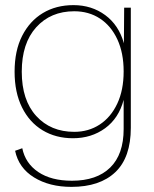

<svg xmlns="http://www.w3.org/2000/svg" viewBox="-20 -530 602 750"><path d="M259 200Q173 200 113 163Q53 126 39 59L67 49Q79 108 129.5 142Q180 176 261 176Q358 176 410.5 124.5Q463 73 463 -26V-140Q444 -68 390.5 -29Q337 10 265 10Q198 10 146.5 -21Q95 -52 66 -110.5Q37 -169 37 -250Q37 -332 66.5 -390Q96 -448 147.5 -479Q199 -510 267 -510Q338 -510 391 -471Q444 -432 464 -361L465 -500H491V-31Q491 85 430.5 142.5Q370 200 259 200ZM270 -15Q326 -15 369.5 -43.5Q413 -72 438 -125Q463 -178 463 -251Q463 -323 438.5 -376Q414 -429 370.5 -457.5Q327 -486 270 -486Q178 -486 121.5 -423.5Q65 -361 65 -250Q65 -139 121.5 -77Q178 -15 270 -15Z"/></svg>

Font: Prodigy Sans ExtraLight
Style: Regular
Weight: 200
Designer: Wei Huang
Foundry: Wei Huang
Version: Version 1.003; ttfautohint (v1.8.3)